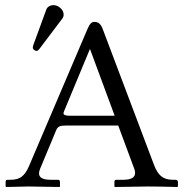

<svg xmlns="http://www.w3.org/2000/svg" viewBox="-20 -745 735 766"><path d="M259.3 -283.2H437.5L338.9 -549.8L235.4 -300.8Q233.4 -296.4 233.4 -292.5Q233.4 -283.2 259.3 -283.2ZM140.1 -71.8Q135.7 -61.5 135.7 -53.2Q135.7 -27.8 182.1 -27.8H210.9Q219.2 -27.8 219.2 -19.5V-1L217.3 1Q118.2 -1 93.8 -1Q93.8 -1 4.4 1L2.4 -1V-19.5Q2.4 -27.8 10.3 -27.8H22Q51.3 -27.8 67.4 -40.8Q83.5 -53.7 95.2 -81.1L328.6 -628.4Q335.4 -644.5 341.8 -651.1Q348.1 -657.7 356 -657.7Q368.7 -657.7 376.5 -650.9Q384.3 -644 390.1 -628.4L594.7 -86.4Q606 -56.2 623 -42Q640.1 -27.8 668.9 -27.8H680.2Q683.6 -27.8 686.8 -25.6Q689.9 -23.4 689.9 -19.5V-1L686.5 1Q610.4 -1 571.3 -1L438.5 1L436.5 -1V-19.5Q436.5 -27.8 444.3 -27.8H472.2Q519 -27.8 519 -55.2Q519 -63.5 515.6 -71.8L451.7 -244.1H241.2Q223.6 -244.1 216.1 -240Q208.5 -235.8 204.6 -226.6ZM192.9 -724.6Q208 -724.6 220.9 -713.1Q233.9 -701.7 233.9 -686.5Q233.9 -678.2 229 -671.4L137.2 -549.8Q131.3 -542 126 -542Q120.1 -542 115.5 -546.1Q110.8 -550.3 110.8 -555.7Q110.8 -558.1 112.8 -564.9L165 -707.5Q168 -715.3 176 -720Q184.1 -724.6 192.9 -724.6Z"/></svg>

Font: Libertinage
Style: f
Weight: 400
Designer: OSP
Foundry: OSP
Version: Version 1.0; 2008; OFL relea